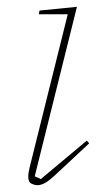

<svg xmlns="http://www.w3.org/2000/svg" viewBox="-20 -532 311 564"><path d="M90 12Q82 12 72.5 7.5Q63 3 63 -13Q63 -24 67 -40L179 -490H94L96 -501L206 -512L82 -14L100 -6L235 -119L242 -111L153 -28Q127 -3 114 4.5Q101 12 90 12Z"/></svg>

Font: IBM Plex Serif Thin
Style: Italic
Weight: 100
Italic angle: -14°
Designer: Mike Abbink, Paul van der Laan, Pieter van Rosmalen
Foundry: Bold Monday
Version: Version 3.001